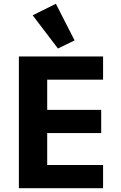

<svg xmlns="http://www.w3.org/2000/svg" viewBox="-20 -997 640 1017"><path d="M80 0V-698H526V-575H230V-415H516V-292H230V-123H526V0ZM153 -916 276 -977 375 -783 287 -740Z"/></svg>

Font: iA Writer Mono V
Style: Regular
Weight: 400
Designer: Mike Abbink, Paul van der Laan, Pieter van Rosmalen
Foundry: Bold Monday
Version: Version 2.000